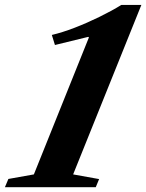

<svg xmlns="http://www.w3.org/2000/svg" viewBox="-44 -782 610 802"><path d="M-23.5 0 -9 -34.5 97.5 -53.5 327.5 -626 324.5 -628 185.5 -594 172.5 -636Q215.5 -646 268 -666.2Q320.5 -686.5 372 -711.8Q423.5 -737 463 -761.5H546.5L261.5 -53.5L370 -34L356 0Z"/></svg>

Font: Libre Caslon Text
Style: Italic
Weight: 400
Italic angle: -22.583°
Designer: Pablo Impallari, Rodrigo Fuenzalida, Katja Schimmel
Foundry: Pablo Impallari, Rodrigo Fuenzalida
Version: Version 2.000